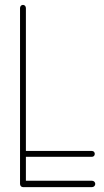

<svg xmlns="http://www.w3.org/2000/svg" viewBox="-20 -768 424 786"><path d="M86 -28V-126H356C363 -126 368 -131 368 -138C368 -145 363 -150 356 -150H86V-735C86 -742 81 -748 74 -748C67 -748 62 -742 62 -735V-15C62 -8 67 -2 74 -2H357C364 -2 370 -8 370 -15C370 -22 364 -28 357 -28Z"/></svg>

Font: LS
Style: LightAlt
Weight: 250
Designer: BSozoo
Foundry: BSozoo
Version: Version 001.000